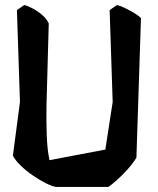

<svg xmlns="http://www.w3.org/2000/svg" viewBox="-20 -740 624 760"><path d="M443 -720Q454 -718 473 -709Q492 -700 510.5 -689Q529 -678 538 -668L520 -116Q502 -86 469.5 -53Q437 -20 409 0H203Q187 -2 162 -14.5Q137 -27 110 -45.5Q83 -64 61.5 -85Q40 -106 31 -124L59 -336L47 -700L76 -720Q87 -718 106.5 -708Q126 -698 145 -682.5Q164 -667 173 -647L164 -323Q163 -262 165 -204.5Q167 -147 176 -106L397 -148L426 -336L414 -700Z"/></svg>

Font: Langar
Style: Regular
Weight: 400
Designer: Alessia Mazzarella
Foundry: Typeland
Version: Version 1.001; ttfautohint (v1.8.3)